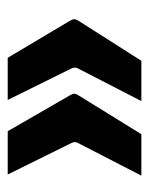

<svg xmlns="http://www.w3.org/2000/svg" viewBox="37 -510 395 510"><g transform="rotate(90 235.0 -254.5)"><path d="M36 -240Q31 -248 30.5 -253Q30 -258 36 -267L141 -432H248L161 -263Q157 -256 161 -247L245 -77H133ZM234 -240Q229 -248 228.5 -253Q228 -258 234 -267L336 -432H446L359 -263Q355 -256 359 -247L443 -77H328Z"/></g></svg>

Font: Gemunu Libre ExtraLight ExtraBold
Style: Regular
Weight: 800
Version: Version 1.100